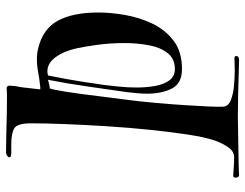

<svg xmlns="http://www.w3.org/2000/svg" viewBox="-106 -686 795 622"><g transform="rotate(-90 291.0 -375.5)"><path d="M34 2Q30 2 28 -1.5Q26 -5 26 -9Q26 -17 32 -17Q51 -16 64 -15Q77 -14 91 -14Q111 -14 124 -32.5Q137 -51 146 -76Q157 -108 165.5 -163.5Q174 -219 181 -287Q188 -355 192.5 -426Q197 -497 199.5 -561.5Q202 -626 202 -672Q202 -716 186 -726Q170 -736 135 -736H105Q92 -736 92 -742Q92 -746 97 -749.5Q102 -753 107 -753L170 -752Q204 -751 230 -750.5Q256 -750 278 -750Q288 -750 297 -750Q306 -750 314 -751H315Q324 -751 324 -741Q324 -738 323.5 -735Q323 -732 323 -728Q323 -723 321.5 -717.5Q320 -712 318 -695.5Q316 -679 312 -642Q316 -642 319.5 -642Q323 -642 327 -643Q348 -645 368.5 -649Q389 -653 410 -653Q428 -653 444 -649Q508 -634 534.5 -585Q561 -536 561 -454Q561 -414 553 -367.5Q545 -321 525 -279Q505 -237 469.5 -210Q434 -183 378 -183Q331 -183 314.5 -216Q298 -249 298 -295Q298 -311 299.5 -327.5Q301 -344 303 -361Q311 -417 321 -486.5Q331 -556 343 -617Q326 -612 315 -611Q311 -601 304 -557Q297 -513 288 -437L279 -367Q273 -322 268.5 -272Q264 -222 261 -176Q258 -130 256.5 -96.5Q255 -63 256 -49Q257 -33 276.5 -25Q296 -17 323.5 -14.5Q351 -12 374 -12Q387 -12 397.5 -12.5Q408 -13 412 -13H413Q420 -13 420 -7Q420 2 406 2Q400 2 368.5 1Q337 0 297 -1Q257 -2 224 -2Q217 -2 192 -1.5Q167 -1 136 -0.5Q105 0 77 0.5Q49 1 35 2ZM378 -206Q411 -206 429.5 -229.5Q448 -253 455 -290.5Q462 -328 462 -369Q462 -416 456 -459Q450 -502 445 -524Q436 -565 416.5 -592Q397 -619 370 -619Q365 -619 357 -617Q344 -553 336.5 -504Q329 -455 326 -433Q324 -416 321 -387.5Q318 -359 318 -329Q318 -298 323 -270Q328 -242 341 -224Q354 -206 378 -206Z"/></g></svg>

Font: Tapestry
Style: Regular
Weight: 400
Designer: Robert E. Leuschke
Foundry: Robert E. Leuschke
Version: Version 1.010; ttfautohint (v1.8.4.7-5d5b)